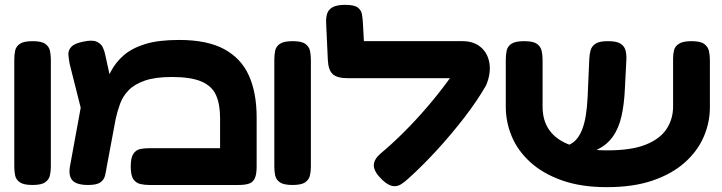

<svg xmlns="http://www.w3.org/2000/svg" viewBox="-20 -755 2984 793"><path d="M114 9Q78 9 62 -2Q46 -13 42.5 -30.5Q39 -48 39 -67V-509Q39 -528 42.5 -545.5Q46 -563 62 -574Q78 -585 115 -585Q152 -585 167.5 -573.5Q183 -562 186.5 -544.5Q190 -527 190 -508V-66Q190 -47 186 -30Q182 -13 166.5 -2Q151 9 114 9Z M1040 -270V-67Q1040 -37 1033 -20Q1026 -3 1009.5 3Q993 9 965 9H596Q577 9 559.5 5Q542 1 531 -14.5Q520 -30 520 -67Q520 -104 531 -120Q542 -136 559.5 -139.5Q577 -143 597 -143H889V-267Q889 -325 872 -362.5Q855 -400 811.5 -418.5Q768 -437 690 -437Q621 -437 578 -422Q535 -407 511 -382Q487 -357 476 -326.5Q465 -296 458 -265L421 -67Q418 -48 414 -30.5Q410 -13 395 -2Q380 9 344 9Q297 9 279.5 -9.5Q262 -28 269 -68L323 -363L377 -305Q392 -344 405.5 -384Q419 -424 438.5 -461Q458 -498 491.5 -527Q525 -556 579.5 -573Q634 -590 720 -590Q836 -590 906 -552Q976 -514 1008 -443Q1040 -372 1040 -270ZM339 -208 268 -490Q264 -510 262.5 -528.5Q261 -547 274.5 -561.5Q288 -576 324 -583Q361 -591 379 -583Q397 -575 404.5 -559.5Q412 -544 415 -527L459 -327Z M1188 9Q1152 9 1136 -2Q1120 -13 1116.5 -30.5Q1113 -48 1113 -67V-509Q1113 -528 1116.5 -545.5Q1120 -563 1136 -574Q1152 -585 1189 -585Q1226 -585 1241.5 -573.5Q1257 -562 1260.5 -544.5Q1264 -527 1264 -508V-66Q1264 -47 1260 -30Q1256 -13 1240.5 -2Q1225 9 1188 9Z M1560 -11Q1526 -43 1524 -69Q1522 -95 1552 -121Q1600 -161 1649 -210Q1698 -259 1743.5 -312Q1789 -365 1828 -418Q1867 -471 1895 -517L1988 -403Q1952 -340 1898.5 -270.5Q1845 -201 1784.5 -135Q1724 -69 1666 -17Q1652 -4 1636.5 6Q1621 16 1602.5 13.5Q1584 11 1560 -11ZM1988 -403 1888 -432H1417Q1373 -432 1354.5 -448.5Q1336 -465 1334 -508L1327 -660Q1326 -679 1330.5 -696.5Q1335 -714 1352.5 -724.5Q1370 -735 1406 -735Q1443 -735 1457.5 -724Q1472 -713 1475 -695.5Q1478 -678 1479 -658L1483 -585H1890Q1937 -585 1966 -560Q1995 -535 2001.5 -493.5Q2008 -452 1988 -403Z M2486 18Q2380 18 2301 -10Q2222 -38 2170 -85.5Q2118 -133 2093.5 -192Q2069 -251 2069 -314V-508Q2069 -528 2072.5 -545.5Q2076 -563 2092 -574Q2108 -585 2145 -585Q2182 -585 2197.5 -574Q2213 -563 2217 -545.5Q2221 -528 2221 -507V-314Q2221 -256 2250 -216Q2279 -176 2338 -155Q2397 -134 2489 -134Q2589 -134 2648 -158Q2707 -182 2733.5 -223Q2760 -264 2760 -315V-514Q2760 -532 2764 -548Q2768 -564 2784.5 -574.5Q2801 -585 2836 -585Q2873 -585 2888.5 -573.5Q2904 -562 2908 -544.5Q2912 -527 2912 -507V-312Q2912 -249 2886.5 -190Q2861 -131 2808.5 -84Q2756 -37 2676 -9.5Q2596 18 2486 18ZM2299 -110 2285 -152 2325 -155Q2345 -162 2359.5 -178Q2374 -194 2384 -219Q2394 -244 2399.5 -278Q2405 -312 2407 -354L2414 -514Q2415 -532 2419.5 -548Q2424 -564 2439.5 -574.5Q2455 -585 2491 -585Q2528 -585 2544 -574Q2560 -563 2564 -545.5Q2568 -528 2567 -508L2561 -390Q2558 -323 2546.5 -273.5Q2535 -224 2511 -190.5Q2487 -157 2448 -137.5Q2409 -118 2352 -111Z"/></svg>

Font: Fredoka Expanded SemiBold
Style: Regular
Weight: 600
Width: 7
Designer: Ben Nathan
Foundry: Milena B. Brandão, Ben Nathan
Version: Version 2.001